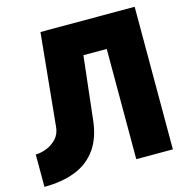

<svg xmlns="http://www.w3.org/2000/svg" viewBox="-108 -824 907 940"><g transform="rotate(-15 345.5 -354.5)"><path d="M657.2 -722.7V0H471.7V-558.6H353.5L318.8 -253.9Q310.5 -156.7 269.5 -97.7Q228.5 -38.6 160.4 -12Q92.3 14.6 2.4 14.6V-149.4Q27.3 -149.4 56.4 -160.4Q85.4 -171.4 107.7 -194.6Q129.9 -217.8 133.3 -253.9L179.7 -722.7Z"/></g></svg>

Font: Giphurs Black
Style: Regular
Weight: 900
Version: Version 0.920; ttfautohint (v1.8.4.7-5d5b)